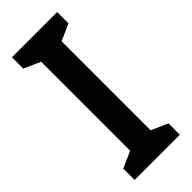

<svg xmlns="http://www.w3.org/2000/svg" viewBox="-233 -752 790 790"><g transform="rotate(-45 161.5 -357.0)"><path d="M293 0V-66L221 -98V-616L293 -648V-714H30V-648L102 -616V-98L30 -66V0Z"/></g></svg>

Font: Noto Sans Sinhala UI Condensed SemiBold
Style: Regular
Weight: 600
Width: 3
Designer: Jelle Bosma - Monotype Design Team
Foundry: Monotype Imaging Inc.
Version: Version 2.006